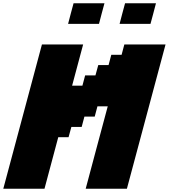

<svg xmlns="http://www.w3.org/2000/svg" viewBox="-20 -1145 1024 1165"><path d="M500 0H750Q789.1 -146 867.2 -437.5Q945.3 -729 984.4 -875H734.4L717.8 -812.5H655.3L638.7 -750H576.2L559.1 -687.5H496.6L480 -625H417.5Q428.7 -667 450.9 -750Q473.1 -833 484.4 -875H234.4Q195.3 -729 117.2 -437.5Q39.1 -146 0 0H250L333.5 -312.5H396L413.1 -375H475.6L492.2 -437.5H554.7L571.3 -500H633.8Q611.3 -417 566.7 -250Q522 -83 500 0ZM705.6 -1000H893.1Q898.9 -1020.5 909.9 -1062.5Q920.9 -1104.5 926.3 -1125H738.8Q732.9 -1104 721.9 -1062.3Q710.9 -1020.5 705.6 -1000ZM393.1 -1000H580.6Q585.9 -1020.5 596.9 -1062.3Q607.9 -1104 613.8 -1125H426.3Q420.4 -1104 409.4 -1062.3Q398.4 -1020.5 393.1 -1000Z"/></svg>

Font: Faithful 32x
Style: BoldOblique
Weight: 400
Foundry: Faithful Resource Pack
Version: Version 1.0; January 27, 2023